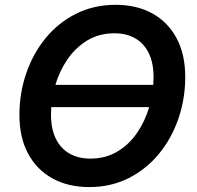

<svg xmlns="http://www.w3.org/2000/svg" viewBox="-20 -757 809 787"><path d="M644.5 -409.2 637.7 -317.9H157.7L164.1 -409.2ZM345.2 9.8Q259.8 9.8 195.6 -25.4Q131.3 -60.5 95.5 -126.7Q59.6 -192.9 59.6 -286.1Q59.6 -374.5 87.2 -455.6Q114.7 -536.6 166.5 -600.1Q218.3 -663.6 291.3 -700.4Q364.3 -737.3 454.6 -737.3Q539.6 -737.3 603.5 -702.4Q667.5 -667.5 703.4 -601.3Q739.3 -535.2 739.3 -441.4Q739.3 -353 711.7 -272Q684.1 -190.9 632.3 -127.4Q580.6 -64 507.8 -27.1Q435.1 9.8 345.2 9.8ZM350.1 -106.9Q413.1 -106.9 461.4 -136Q509.8 -165 542.7 -213.6Q575.7 -262.2 592.5 -321.5Q609.4 -380.9 609.4 -440.4Q609.4 -499.5 589.6 -539.6Q569.8 -579.6 533.9 -600.1Q498 -620.6 449.2 -620.6Q386.2 -620.6 337.9 -591.3Q289.6 -562 256.3 -513.4Q223.1 -464.8 206.1 -406Q189 -347.2 189 -287.1Q189 -228.5 209 -188.2Q229 -147.9 265.1 -127.4Q301.3 -106.9 350.1 -106.9Z"/></svg>

Font: Inter SemiBold
Style: Italic
Weight: 600
Italic angle: -9.3988°
Designer: Rasmus Andersson
Foundry: rsms
Version: Version 4.001;git-66647c0bb